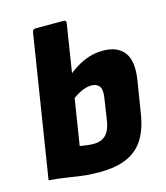

<svg xmlns="http://www.w3.org/2000/svg" viewBox="-105 -765 744 858"><g transform="rotate(-15 266.5 -335.5)"><path d="M249 12Q205 12 168 7Q131 2 95.5 -3.5Q60 -9 20 -12L124 -669Q126 -683 140 -683H269Q282 -683 280 -669L194 -124Q208 -122 224 -119.5Q240 -117 257 -117Q293 -117 313.5 -137.5Q334 -158 341 -203L356 -303Q362 -340 350.5 -356Q339 -372 314 -372Q291 -372 265.5 -360Q240 -348 209 -323L230 -435Q273 -472 315.5 -490.5Q358 -509 404 -509Q471 -509 502 -468Q533 -427 519 -340L495 -191Q484 -122 455.5 -77Q427 -32 376.5 -10Q326 12 249 12Z"/></g></svg>

Font: Sofia Sans Black
Style: Italic
Weight: 900
Italic angle: -9°
Version: Version 4.100-B